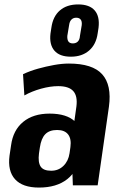

<svg xmlns="http://www.w3.org/2000/svg" viewBox="-20 -837 555 867"><path d="M302 -192 325 -356Q331 -403 311 -425.5Q291 -448 243 -448Q207 -448 165.5 -436.5Q124 -425 90 -406L84 -502Q116 -517 152 -527Q188 -537 224 -543.5Q260 -550 291 -550Q398 -550 441.5 -501.5Q485 -453 472 -356L421 0H309ZM156 10Q82 10 48 -27.5Q14 -65 23 -134L30 -181Q39 -249 84.5 -286.5Q130 -324 204 -324Q282 -324 319.5 -287.5Q357 -251 348 -182L341 -135Q331 -65 283 -27.5Q235 10 156 10ZM211 -66Q244 -66 266.5 -88Q289 -110 294 -145L298 -173Q303 -210 287.5 -230Q272 -250 238 -250Q203 -250 184.5 -231Q166 -212 160 -171L156 -144Q151 -104 163.5 -85Q176 -66 211 -66ZM300 -581Q249 -581 225.5 -608.5Q202 -636 208 -686L212 -712Q219 -763 250.5 -790Q282 -817 333 -817Q384 -817 407.5 -790Q431 -763 425 -712L421 -686Q414 -636 382 -608.5Q350 -581 300 -581ZM309 -641Q323 -641 331.5 -649.5Q340 -658 341 -675L349 -723Q351 -740 344.5 -748.5Q338 -757 324 -757Q311 -757 302.5 -748.5Q294 -740 292 -723L284 -675Q283 -658 289 -649.5Q295 -641 309 -641Z"/></svg>

Font: Pathway Extreme Condensed
Style: Bold Italic
Weight: 700
Width: 3
Italic angle: -8°
Version: Version 1.001;gftools[0.9.26]